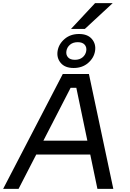

<svg xmlns="http://www.w3.org/2000/svg" viewBox="-50 -1200 826 1220"><path d="M68 0H-30L349 -730H515L670 0H569L430 -666L474 -642H356L411 -666ZM543 -218H162L209 -306H524ZM418 -768Q363 -768 336 -800Q309 -832 316 -876Q323 -920 360 -952Q397 -984 452 -984Q507 -984 534 -952Q561 -920 554 -876Q547 -832 510 -800Q473 -768 418 -768ZM426 -820Q456 -820 475 -836Q494 -852 498 -876Q502 -900 488 -916Q474 -932 444 -932Q414 -932 395 -916Q376 -900 372 -876Q368 -852 382 -836Q396 -820 426 -820ZM489 -1016H401L554 -1180H666Z"/></svg>

Font: Sora Variable Italic
Style: Regular
Weight: 400
Designer: Jonathan Barnbrook, Julián Moncada
Foundry: Barnbrook Fonts
Version: Version 2.000